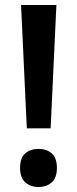

<svg xmlns="http://www.w3.org/2000/svg" viewBox="-20 -734 308 766"><path d="M182 -222 205 -714H64L87 -222ZM60 -64Q60 -25 81 -6.5Q102 12 134 12Q165 12 186 -6Q207 -24 207 -64Q207 -104 186.5 -122Q166 -140 134 -140Q101 -140 80.5 -122Q60 -104 60 -64Z"/></svg>

Font: Noto Sans Arabic UI SemiCondensed Semi
Style: Regular
Weight: 600
Width: 4
Designer: Nadine Chahine - Monotype Design Team
Foundry: Monotype Imaging Inc.
Version: Version 1.900